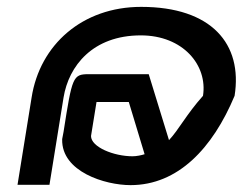

<svg xmlns="http://www.w3.org/2000/svg" viewBox="-20 -528 707 559"><path d="M31 10H124L165 -244C180 -336 250 -425 390 -425C513 -425 585 -338 571 -249C522 -194 501 -151 472 -120L413 -312H238C192 -312 190 -304 165 -144L161 -123V-122C159 -28 286 11 360 11C498 11 599 -96 663 -249C687 -400 596 -508 391 -508C220 -508 96 -398 72 -244ZM245 -132 261 -231H355L401 -79C392 -76 377 -73 366 -73C311 -73 245 -100 245 -132Z"/></svg>

Font: Charger Sport
Style: SeBdExtObl
Weight: 600
Designer: Jasper
Foundry: Cannot Into Space Fonts
Version: Version 1.1